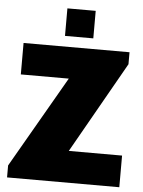

<svg xmlns="http://www.w3.org/2000/svg" viewBox="-59 -926 726 973"><g transform="rotate(5 304.0 -440.0)"><path d="M14 0V-61L282 -526H38V-686H577V-625L314 -161H585V0ZM244 -740V-880H388V-740Z"/></g></svg>

Font: Chivo Medium Black
Style: Regular
Weight: 900
Version: Version 2.002